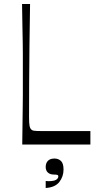

<svg xmlns="http://www.w3.org/2000/svg" viewBox="-20 -721 486 958"><path d="M431 0H91Q92 -72 92.5 -118Q93 -164 93.5 -194.5Q94 -225 94 -247.5Q94 -270 94 -293.5Q94 -317 94 -350Q94 -383 94 -406.5Q94 -430 94 -453Q94 -476 93.5 -506Q93 -536 92 -582.5Q91 -629 90 -701H130Q128 -589 127 -493.5Q126 -398 125.5 -310Q125 -222 125 -134Q125 -106 127.5 -93Q130 -80 137 -74Q142 -70 147.5 -69Q153 -68 164 -67.5Q175 -67 193 -67Q219 -67 244.5 -67Q270 -67 298.5 -67Q327 -67 359.5 -67Q392 -67 431 -67ZM208 217V182Q211 182 214.5 182.5Q218 183 222 183Q249 183 260 176Q271 169 271 159Q271 153 265.5 151.5Q260 150 249 150Q230 150 219 140Q208 130 208 112Q208 93 219 81.5Q230 70 252 70Q271 70 284 82Q297 94 297 125Q297 160 276 187Q255 214 208 217Z"/></svg>

Font: Ojuju
Style: Regular
Weight: 400
Designer: Chisaokwu Joboson, Mirko Velimirovic
Foundry: Udi Foundry
Version: Version 1.000